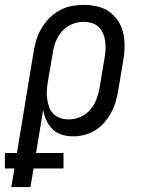

<svg xmlns="http://www.w3.org/2000/svg" viewBox="-82 -548 577 783"><path d="M-36 215 -23 139H-62V76H-13L56 -342Q60 -366 68 -390Q76 -414 89.5 -436Q103 -458 121 -476Q139 -494 162.5 -506.5Q186 -519 210 -523.5Q234 -528 258 -528Q287 -528 314 -522Q341 -516 362.5 -501Q384 -486 399 -463.5Q414 -441 420 -415Q426 -389 426 -360.5Q426 -332 421 -304L400 -178Q396 -155 389.5 -132.5Q383 -110 371.5 -89Q360 -68 344 -49Q328 -30 307 -17Q286 -4 263 2Q240 8 217 8Q193 8 171 1.5Q149 -5 133 -20.5Q117 -36 107.5 -56.5Q98 -77 94 -99L65 76H177V139H55L42 215ZM198 -61Q222 -61 245.5 -71Q269 -81 285.5 -100Q302 -119 311 -142.5Q320 -166 324 -189L345 -315Q348 -332 348.5 -349Q349 -366 346.5 -382.5Q344 -399 337.5 -413.5Q331 -428 319 -439Q307 -450 291 -454.5Q275 -459 258 -459Q235 -459 211 -449Q187 -439 170.5 -420Q154 -401 145 -377.5Q136 -354 133 -331L113 -214Q110 -196 109 -178.5Q108 -161 110.5 -144Q113 -127 118.5 -111Q124 -95 136 -83.5Q148 -72 164 -66.5Q180 -61 198 -61Z"/></svg>

Font: Iosevka QP
Style: Italic
Weight: 400
Italic angle: -9°
Designer: Belleve Invis
Foundry: Belleve Invis
Version: Version 20.0.0; ttfautohint (v1.8.4)